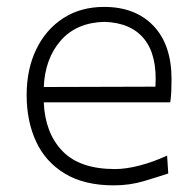

<svg xmlns="http://www.w3.org/2000/svg" viewBox="-20 -540 582 570"><path d="M317.9 10.3Q230.5 10.3 172.9 -24.4Q115.2 -59.1 87.2 -119.6Q59.1 -180.2 59.1 -257.8Q59.1 -334 87.4 -393.1Q115.7 -452.1 167.5 -485.8Q219.2 -519.5 289.1 -519.5Q381.8 -519.5 435.5 -463.4Q489.3 -407.2 489.3 -304.2Q489.3 -284.7 488.5 -268.3Q487.8 -252 485.4 -236.3H109.9Q113.8 -145 165.3 -91.6Q216.8 -38.1 321.3 -38.1Q354 -38.1 394.5 -48.6Q435.1 -59.1 476.1 -78.1L479.5 -24.9Q449.7 -15.1 407.5 -2.4Q365.2 10.3 317.9 10.3ZM441.4 -282.7Q447.3 -375.5 408.2 -424.1Q369.1 -472.7 290 -475.1Q207.5 -473.1 160.6 -419.9Q113.8 -366.7 109.9 -281.7Z"/></svg>

Font: Pinar DS1 Light
Style: Regular
Weight: 300
Designer: Amin Abedi
Version: Version 3.000